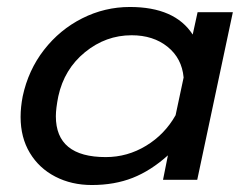

<svg xmlns="http://www.w3.org/2000/svg" viewBox="-20 -515 700 550"><path d="M39 -180Q39 -208 45 -239Q61 -314 106 -372Q151 -430 215.5 -462.5Q280 -495 352 -495Q481 -495 532 -416L546 -480H647L545 0H447L461 -70Q412 -26 360 -5.5Q308 15 243 15Q185 15 138.5 -9Q92 -33 65.5 -77Q39 -121 39 -180ZM483 -185 506 -293Q501 -348 460 -381Q419 -414 357 -414Q283 -414 223.5 -365.5Q164 -317 147 -239Q140 -204 140 -182Q140 -65 283 -65Q345 -65 398.5 -97.5Q452 -130 483 -185Z"/></svg>

Font: Prompt
Style: Italic
Weight: 400
Italic angle: -12°
Designer: Katatrad Team
Foundry: CadsonDemak
Version: Version 1.001